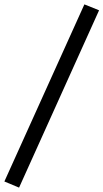

<svg xmlns="http://www.w3.org/2000/svg" viewBox="-80 -789 472 876"><path d="M7 67 -60 39 305 -769 372 -742Z"/></svg>

Font: Nunitoga
Style: Medium Italic
Weight: 500
Italic angle: -9°
Designer: Vernon Adams
Foundry: Vernon Adams
Version: Version 1.0